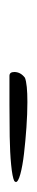

<svg xmlns="http://www.w3.org/2000/svg" viewBox="140 -396 77 396"><g transform="rotate(90 178.0 -198.5)"><path d="M137 -180Q129 -180 129 -190Q129 -203 141 -212Q154 -217 191 -217Q215 -217 243.5 -215Q272 -213 297.5 -210Q323 -207 339.5 -202.5Q356 -198 356 -193L354 -190Q346 -186 320.5 -183.5Q295 -181 262 -180.5Q229 -180 196 -180Z"/></g></svg>

Font: Fleur De Leah
Style: Regular
Weight: 400
Designer: Robert E. Leuschke
Foundry: Robert E. Leuschke
Version: Version 1.010; ttfautohint (v1.8.3)